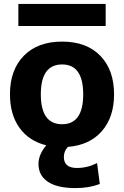

<svg xmlns="http://www.w3.org/2000/svg" viewBox="-20 -743 635 983"><path d="M74 -610V-723H521V-610ZM564 -260Q564 -143 501.5 -71.5Q439 0 328 9Q307 30 307 61Q307 117 374 117Q427 117 477 92L491 199Q436 220 367 220Q273 220 225 187.5Q177 155 177 97Q177 48 217 1Q128 -21 79.5 -89Q31 -157 31 -260Q31 -385 102 -457.5Q173 -530 298 -530Q423 -530 493.5 -457.5Q564 -385 564 -260ZM298 -107Q406 -107 406 -260Q406 -413 298 -413Q189 -413 189 -260Q189 -107 298 -107Z"/></svg>

Font: Mplus 1p ExtraBold
Style: Regular
Weight: 800
Version: Version 1.061